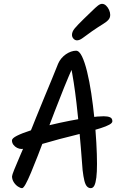

<svg xmlns="http://www.w3.org/2000/svg" viewBox="-20 -993 648 997"><path d="M375 -729.7Q391.3 -729.7 405.7 -700.3Q420 -670.9 432.3 -620.6Q444.6 -570.3 454 -508.1Q463.3 -445.9 470 -380Q476.7 -314 480.2 -252.1Q483.7 -190.1 483.7 -141.9Q483.7 -99.3 480.3 -71.3Q476.9 -43.3 470 -29.6Q463.1 -16 451.3 -16Q440.3 -16 431.9 -24.6Q423.5 -33.3 418.2 -54.3Q413 -75.2 408.9 -110Q404.5 -164.4 400 -223.8Q395.5 -283.1 389.5 -342.9Q383.5 -402.6 377 -459.1Q370.5 -515.5 362.7 -565.4Q355 -615.3 346.4 -655.3L361.8 -653.6Q336.9 -598.2 312.2 -537Q287.5 -475.8 263.7 -413.8Q239.8 -351.7 218 -293.7Q196.1 -235.7 176.6 -185.2Q157 -134.7 141 -96.7Q125.1 -58.7 113.3 -37.3Q101.5 -16 94.7 -16Q85.7 -16 73.1 -24.4Q60.5 -32.8 51.5 -46.9Q42.5 -61.1 42.5 -77.2Q42.5 -83.7 54 -112.3Q65.5 -140.8 84.1 -183.9Q102.8 -226.9 124.7 -278.3Q146.6 -329.6 166.8 -381.4Q187.3 -432.7 209.1 -484.9Q231 -537.2 249.9 -583.3Q268.9 -629.4 281.7 -662Q288 -677 298.4 -689.4Q308.8 -701.8 321.7 -710.9Q334.7 -719.9 348.5 -724.8Q362.4 -729.7 375 -729.7ZM563.5 -363.4Q563.5 -354.3 547.5 -345.5Q531.5 -336.7 503.6 -327.8Q475.8 -318.9 440.6 -309.6Q405.4 -300.2 366.2 -290.4Q327 -280.6 288.2 -270.6Q228.7 -254.4 189.7 -242.9Q150.7 -231.5 127.5 -225.4Q104.3 -219.4 92.2 -219.4Q80.1 -219.4 68.7 -225.3Q57.2 -231.1 49.6 -241.3Q42.1 -251.5 42.1 -264Q42.1 -275.1 68.7 -288.4Q95.4 -301.8 139.5 -315.9Q183.7 -330 237.2 -343Q290.7 -355.9 344.2 -366.3Q397.7 -376.7 443.7 -383Q489.8 -389.3 518.4 -389.3Q539.5 -389.3 551.5 -383.9Q563.5 -378.6 563.5 -363.4ZM416 -895.7Q440.4 -918.6 457.7 -935.9Q475 -953.1 487.5 -963.1Q500 -973 509.8 -973Q521.2 -973 530.8 -963.9Q540.4 -954.8 546.4 -941.5Q552.3 -928.2 552.3 -915.7Q552.3 -900.8 542.9 -890.1Q533.4 -879.3 512.6 -866.7Q491.7 -854 458 -830.9Q424.5 -806.8 408.7 -795.1Q392.9 -783.5 379.8 -783.5Q369.6 -783.5 361.7 -792Q353.8 -800.5 353.8 -811.9Q353.8 -828.7 368.2 -845.9Q382.6 -863.1 416 -895.7Z"/></svg>

Font: Kalam Variable Light
Style: Regular
Weight: 300
Designer: Lipi Raval, Jonny Pinhorn
Foundry: Indian Type Foundry
Version: Version 3.000